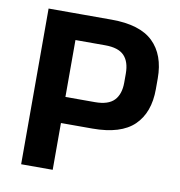

<svg xmlns="http://www.w3.org/2000/svg" viewBox="-74 -708 728 776"><g transform="rotate(10 290.0 -319.5)"><path d="M151 -192V-299H314Q368 -299 392.2 -324.2Q416.5 -349.5 416.5 -397.5V-434Q416.5 -483 392.5 -507.8Q368.5 -532.5 314.5 -532.5H151V-639H322Q438.5 -639 492.8 -586.5Q547 -534 547 -437.5V-393.5Q547 -297 492.8 -244.5Q438.5 -192 322 -192ZM63.5 0V-639H192.5V-268.5L193 -209V0Z"/></g></svg>

Font: Anek Tamil Medium SemiBold
Style: Regular
Weight: 600
Version: Version 1.003